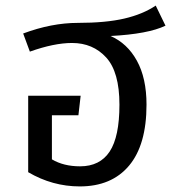

<svg xmlns="http://www.w3.org/2000/svg" viewBox="-20 -656 620 688"><path d="M505 -281Q505 -137 442.5 -62.5Q380 12 266 12Q168 12 81 -39V-313H269L261 -243H166V-85Q208 -60 267 -60Q338 -60 373 -113Q408 -166 408 -281Q408 -398 360.5 -450Q313 -502 238 -502Q174 -502 87 -471L63 -536Q165 -574 259 -574Q359 -574 425.5 -589.5Q492 -605 538 -636L573 -564Q511 -534 376 -527Q436 -501 470.5 -438.5Q505 -376 505 -281Z"/></svg>

Font: FiraGOUPP
Style: Medium
Weight: 400
Designer: bBox Type
Foundry: bBox Type GmbH
Version: Version 1.001